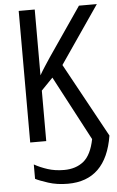

<svg xmlns="http://www.w3.org/2000/svg" viewBox="-62 -756 635 1038"><g transform="rotate(-5 255.0 -237.0)"><path d="M510 0 290 -402 504 -714H407L226 -450Q211 -427 195.5 -403.5Q180 -380 167 -357V-714H80V0H167V-274L230 -339L415 11Q398 96 356 130Q314 164 250 164Q201 164 161 151Q121 138 89 120V198Q110 209 157.5 224.5Q205 240 264 240Q471 240 510 0Z"/></g></svg>

Font: Noto Sans Display SemiCondensed
Style: Regular
Weight: 400
Width: 4
Designer: Monotype Design team
Foundry: Monotype Imaging Inc.
Version: 1.000